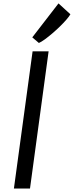

<svg xmlns="http://www.w3.org/2000/svg" viewBox="-20 -1098 430 1117"><path d="M154.5 -1.3H60.9L169.6 -799.3H262.8ZM206.2 -848 167.8 -880.6 320.4 -1078.2 389.6 -1014.9Q382.2 -1002.1 365.9 -983.3Q349.6 -964.5 328.2 -943.6Q306.8 -922.8 284.1 -903.4Q261.4 -884 241 -869.1Q220.5 -854.2 206.2 -848Z"/></svg>

Font: Merriweather Sans Variable Regular
Style: Italic
Weight: 300
Italic angle: -8°
Designer: Eben Sorkin
Foundry: Eben Sorkin
Version: Version 2.001